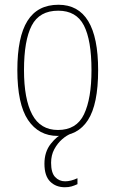

<svg xmlns="http://www.w3.org/2000/svg" viewBox="-20 -562 486 808"><path d="M223 10Q143 10 98 -57Q53 -124 53 -267Q53 -406 95.5 -474Q138 -542 226 -542Q393 -542 393 -267Q393 -123 350 -56.5Q307 10 223 10ZM224 -15Q302 -15 333.5 -81Q365 -147 365 -267Q365 -393 333 -455Q301 -517 225 -517Q146 -517 113.5 -454.5Q81 -392 81 -267Q81 -145 115.5 -80Q150 -15 224 -15ZM253 226Q215 226 191 202Q167 178 167 127Q167 77 193.5 43.5Q220 10 246 0H280Q261 7 241.5 24Q222 41 208.5 66Q195 91 195 123Q195 165 212 183Q229 201 254 201Q278 201 306 188V213Q293 219 281 222.5Q269 226 253 226Z"/></svg>

Font: Noto Serif Condensed Thin
Style: Regular
Weight: 100
Width: 3
Designer: Monotype Design Team
Foundry: Monotype Imaging Inc.
Version: Version 2.013; ttfautohint (v1.8.4.7-5d5b)